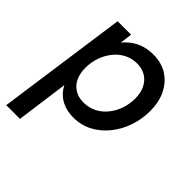

<svg xmlns="http://www.w3.org/2000/svg" viewBox="-192 -633 969 969"><g transform="rotate(45 292.0 -149.0)"><path d="M5 204 103 -493H199L181 -351L153 -363Q173 -411 202.5 -441.5Q232 -472 269 -487Q306 -502 348 -502Q409 -502 451.5 -474.5Q494 -447 517 -399Q540 -351 540 -289Q540 -231 522 -178Q504 -125 470 -82.5Q436 -40 390 -15.5Q344 9 288 9Q242 9 207 -8.5Q172 -26 151 -57.5Q130 -89 125 -131L150 -142L103 204ZM270 -81Q309 -81 340.5 -97Q372 -113 395 -141.5Q418 -170 430 -206Q442 -242 442 -280Q442 -320 427.5 -349.5Q413 -379 386.5 -395.5Q360 -412 324 -412Q285 -412 253.5 -395Q222 -378 200 -349.5Q178 -321 166 -285.5Q154 -250 154 -211Q154 -172 168 -142.5Q182 -113 208.5 -97Q235 -81 270 -81Z"/></g></svg>

Font: Hanken Grotesk Medium
Style: Italic
Weight: 500
Italic angle: -8°
Designer: Alfredo Marco Pradil
Foundry: Hanken Design Co.
Version: Version 3.013